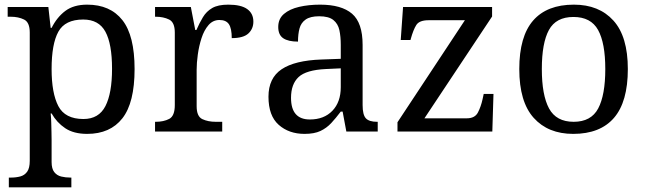

<svg xmlns="http://www.w3.org/2000/svg" viewBox="-20 -566 2776 826"><path d="M18 240V198H26Q49 198 67.5 193Q86 188 97 172.5Q108 157 108 126V-426Q108 -470 83.5 -482Q59 -494 26 -494H13V-536H188L198 -446H202Q225 -492 261 -519Q297 -546 355 -546Q454 -546 506.5 -479.5Q559 -413 559 -269Q559 -124 506.5 -57Q454 10 355 10Q297 10 260.5 -14.5Q224 -39 202 -78H198Q200 -59 200.5 -37.5Q201 -16 201.5 3Q202 22 202 35V131Q202 160 213.5 174.5Q225 189 243.5 193.5Q262 198 284 198H287V240ZM339 -54Q405 -54 433.5 -109.5Q462 -165 462 -270Q462 -377 433.5 -429.5Q405 -482 338 -482Q260 -482 231 -429.5Q202 -377 202 -269Q202 -165 231 -109.5Q260 -54 339 -54Z M647 0V-42H650Q684 -42 708 -54.5Q732 -67 732 -114V-426Q732 -470 707.5 -482Q683 -494 650 -494H647V-536H801L820 -437H825Q838 -467 853 -492Q868 -517 893 -531.5Q918 -546 962 -546Q1017 -546 1043.5 -527Q1070 -508 1070 -473Q1070 -442 1048.5 -422Q1027 -402 977 -402Q977 -443 965 -461.5Q953 -480 924 -480Q896 -480 877 -458Q858 -436 847 -402Q836 -368 831 -331.5Q826 -295 826 -266V-109Q826 -65 850.5 -53.5Q875 -42 908 -42H936V0Z M1290 10Q1223 10 1179 -29Q1135 -68 1135 -150Q1135 -230 1191.5 -268Q1248 -306 1363 -310L1446 -313V-373Q1446 -409 1440 -436.5Q1434 -464 1414 -480Q1394 -496 1353 -496Q1315 -496 1295 -482Q1275 -468 1268.5 -443.5Q1262 -419 1262 -387Q1220 -387 1198.5 -401.5Q1177 -416 1177 -450Q1177 -485 1201.5 -506Q1226 -527 1267 -536.5Q1308 -546 1357 -546Q1449 -546 1494.5 -507Q1540 -468 1540 -373V-114Q1540 -72 1554 -57Q1568 -42 1602 -42H1605V0H1470L1454 -86H1446Q1425 -58 1405 -36.5Q1385 -15 1358.5 -2.5Q1332 10 1290 10ZM1313 -52Q1374 -52 1410 -89.5Q1446 -127 1446 -191V-272L1382 -269Q1297 -265 1264.5 -234.5Q1232 -204 1232 -145Q1232 -52 1313 -52Z M1690 0V-40L1980 -479H1824Q1784 -479 1771 -458.5Q1758 -438 1747 -398L1746 -394H1704L1714 -536H2097V-495L1806 -57H1988Q2023 -57 2036 -82Q2049 -107 2056 -139L2061 -162H2103L2098 0Z M2446 10Q2338 10 2276 -59Q2214 -128 2214 -269Q2214 -409 2273.5 -477.5Q2333 -546 2449 -546Q2557 -546 2619 -477.5Q2681 -409 2681 -269Q2681 -128 2621.5 -59Q2562 10 2446 10ZM2448 -42Q2523 -42 2553.5 -99.5Q2584 -157 2584 -269Q2584 -381 2553 -437Q2522 -493 2447 -493Q2372 -493 2341.5 -437Q2311 -381 2311 -269Q2311 -157 2342 -99.5Q2373 -42 2448 -42Z"/></svg>

Font: Noto Serif Toto
Style: Regular
Weight: 400
Designer: Monotype Design Team
Foundry: Monotype Imaging Inc.
Version: Version 2.001